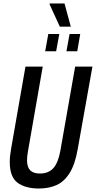

<svg xmlns="http://www.w3.org/2000/svg" viewBox="-20 -1069 550 1101"><path d="M203 12Q126 12 81 -21Q36 -54 36 -140Q36 -157 38 -176.5Q40 -196 44 -218L126 -687H225L141 -205Q138 -189 136.5 -175.5Q135 -162 135 -150Q135 -111 153 -92.5Q171 -74 209 -74Q259 -74 286.5 -105.5Q314 -137 326 -204L411 -687H510L426 -216Q411 -128 380 -78Q349 -28 305 -8Q261 12 203 12ZM239 -775 257 -874H320L302 -775ZM361 -775 379 -874H440L423 -775ZM323 -916 264 -1045 265 -1049H350L386 -916Z"/></svg>

Font: Archivo ExtraCondensed Medium
Style: Italic
Weight: 500
Width: 2
Italic angle: -10°
Designer: Hector Gatti
Foundry: Omnibus-Type
Version: Version 2.001